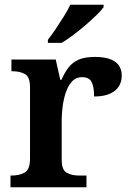

<svg xmlns="http://www.w3.org/2000/svg" viewBox="-20 -786 546 806"><path d="M24 0V-49H27Q61 -49 83.5 -61.5Q106 -74 106 -121V-419Q106 -463 85 -475Q64 -487 31 -487H28V-536H214L233 -451H238Q251 -481 267.5 -502.5Q284 -524 310 -535.5Q336 -547 378 -547Q435 -547 463 -527Q491 -507 491 -469Q491 -428 461.5 -404.5Q432 -381 375 -381Q375 -422 364.5 -442Q354 -462 325 -462Q298 -462 281 -442.5Q264 -423 255 -394Q246 -365 242.5 -335Q239 -305 239 -284V-116Q239 -72 260.5 -60.5Q282 -49 313 -49H343V0ZM181 -619Q196 -638 213.5 -664Q231 -690 248 -717Q265 -744 275 -766H415V-756Q406 -743 385.5 -723Q365 -703 339.5 -681Q314 -659 288 -639.5Q262 -620 239 -606H181Z"/></svg>

Font: Noto Naskh Arabic SemiBold
Style: Regular
Weight: 600
Designer: Monotype Design Team, David Williams, Mohamad Dakak and Nizar Qandah
Foundry: Monotype Imaging Inc.
Version: Version 2.016